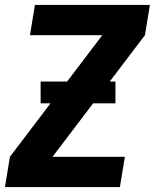

<svg xmlns="http://www.w3.org/2000/svg" viewBox="-20 -755 625 775"><path d="M0 0H464L484 -122H192L356 -338H446V-426H423L565 -613L585 -735H121L101 -613H393L251 -426H144V-338H184L20 -122Z"/></svg>

Font: Iosevka Sparkle Heavy
Style: Italic
Weight: 900
Italic angle: -9°
Designer: Belleve Invis
Foundry: Belleve Invis
Version: Version 4.5.0; ttfautohint (v1.8.3)